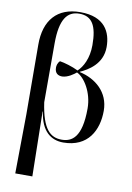

<svg xmlns="http://www.w3.org/2000/svg" viewBox="-107 -835 784 1140"><g transform="rotate(10 285.5 -265.0)"><path d="M68 240H171L164 -150H166C182 -33 243 10 316 10C466 10 521 -101 521 -217C521 -330 437 -398 341 -419V-421C387 -442 472 -489 472 -593C472 -682 431 -770 283 -770C145 -770 69 -685 70 -536L72 -116ZM304 -5C237 -5 187 -45 164 -206V-560C164 -707 206 -760 279 -760C355 -760 387 -707 387 -589C387 -510 357 -454 326 -426C290 -444 241 -458 214 -462C200 -449 197 -432 197 -421C197 -387 217 -375 242 -375C276 -376 311 -402 325 -414C371 -393 424 -311 424 -214C424 -37 364 -5 304 -5Z"/></g></svg>

Font: Noto Serif Display
Style: Regular
Weight: 400
Designer: Monotype Design Team
Foundry: Monotype Imaging Inc.
Version: Version 2.009